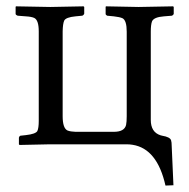

<svg xmlns="http://www.w3.org/2000/svg" viewBox="-20 -451 592 600"><path d="M376 -352.1Q376 -387.2 362.8 -394Q354 -397.9 335.9 -399.9L314.9 -401.9Q310.5 -404.3 310.1 -407.2V-429.2L311 -431.2Q312 -431.2 413.1 -429.2L521 -431.2L522.9 -429.2V-407.2Q521 -403.3 517.1 -401.9L492.2 -399.9Q460.9 -397.5 455.1 -384.3Q451.2 -374 451.2 -352.1V-76.2Q451.2 -38.1 481.4 -28.3Q484.9 -27.3 486.8 -26.9Q511.2 -22.9 514.6 -12.7Q515.6 -8.8 516.1 -4.9L522 127.9L497.1 128.9Q471.2 13.7 394.5 1.5Q385.3 0 377 0H133.8L41 2L39.1 0V-21Q40.5 -25.9 43.9 -26.9L61 -28.8Q91.3 -32.2 96.7 -41.5Q101.1 -50.8 101.1 -73.2V-353Q101.1 -388.2 86.9 -395Q78.1 -398.9 61 -399.9L35.2 -401.9Q29.8 -403.8 28.8 -407.2V-429.2L29.8 -431.2Q30.8 -431.2 137.2 -429.2L241.2 -431.2L243.2 -429.2V-408.2Q241.2 -403.3 236.8 -401.9L215.8 -399.9Q186 -397 180.7 -386.7Q176.3 -377 175.8 -353V-87.9Q175.8 -49.8 191.4 -43Q200.7 -39.6 215.8 -39.1H335.9Q368.7 -39.1 374 -60.5Q376 -70.3 376 -87.9Z"/></svg>

Font: Linux Libertine Display O
Style: Regular
Weight: 400
Designer: Philipp H. Poll
Foundry: Philipp H. Poll
Version: Version 5.0.9